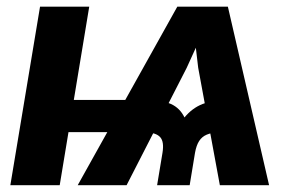

<svg xmlns="http://www.w3.org/2000/svg" viewBox="-20 -542 858 562"><path d="M623.5 0 560.1 -343.8 539.1 -522.5H647L767.6 0ZM10.3 0 97.2 -522.5H241.2L154.8 0ZM104.5 -155.3 120.1 -249.5H388.2L372.6 -155.3ZM439.9 0 455.6 -94.7Q460.9 -127 449 -140.4Q437 -153.8 407.7 -154.3L423.3 -249.5Q454.6 -249.5 480.7 -237.5Q506.8 -225.6 520 -198.2Q542.5 -225.6 572.8 -237.5Q603 -249.5 634.3 -249.5L618.7 -154.3Q599.1 -153.8 585.2 -147.9Q571.3 -142.1 563 -129.4Q554.7 -116.7 550.8 -94.7L535.2 0ZM207.5 0 499 -522.5H607.9L526.4 -343.3L350.6 0Z"/></svg>

Font: Inter 28pt
Style: Bold Italic
Weight: 700
Italic angle: -9.3988°
Designer: Rasmus Andersson
Foundry: rsms
Version: Version 4.001;git-66647c0bb